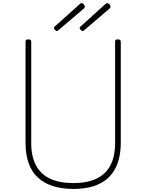

<svg xmlns="http://www.w3.org/2000/svg" viewBox="-20 -1209 951 1248"><path d="M457 19Q380 19 322 0Q264 -19 224.5 -56.5Q185 -94 165.5 -150Q146 -206 146 -281V-938Q146 -946 150 -949.5Q154 -953 164 -953Q175 -953 179 -949.5Q183 -946 183 -938V-278Q183 -192 214 -134Q245 -76 306 -47.5Q367 -19 457 -19Q546 -19 606.5 -47.5Q667 -76 697.5 -134Q728 -192 728 -278V-938Q728 -946 732 -949.5Q736 -953 746 -953Q765 -953 765 -938V-281Q765 -182 730 -115Q695 -48 627 -14.5Q559 19 457 19ZM349 -1007Q345 -1007 338 -1014Q331 -1021 331 -1026Q331 -1028 331 -1030.5Q331 -1033 334 -1035L497 -1181Q501 -1184 503 -1186.5Q505 -1189 509 -1189Q514 -1189 519 -1185.5Q524 -1182 527.5 -1176.5Q531 -1171 531 -1166Q531 -1163 530.5 -1161Q530 -1159 528 -1156L360 -1013Q356 -1010 354 -1008.5Q352 -1007 349 -1007ZM517 -1007Q512 -1007 505 -1014Q498 -1021 498 -1026Q498 -1028 498.5 -1030.5Q499 -1033 502 -1035L663 -1181Q667 -1184 670 -1186.5Q673 -1189 675 -1189Q681 -1189 686 -1185.5Q691 -1182 694.5 -1176.5Q698 -1171 698 -1166Q698 -1163 697.5 -1161Q697 -1159 695 -1156L528 -1013Q524 -1010 522 -1008.5Q520 -1007 517 -1007Z"/></svg>

Font: Playwrite US Modern Thin
Style: Regular
Weight: 250
Designer: Veronika Burian, José Scaglione
Foundry: TypeTogether
Version: Version 1.003